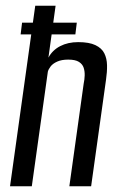

<svg xmlns="http://www.w3.org/2000/svg" viewBox="-20 -650 414 670"><path d="M15 0 103 -630H174L149 -449Q163 -475 190 -489Q217 -503 253 -503Q291 -503 313 -492.5Q335 -482 344 -464Q353 -446 353.5 -422.5Q354 -399 350 -372L298 0H222L272 -358Q275 -372 275.5 -386.5Q276 -401 272 -413.5Q268 -426 255.5 -434Q243 -442 218 -442Q195 -442 179.5 -435Q164 -428 156.5 -418Q149 -408 147 -400L91 0ZM52 -530 57 -571H248L243 -530Z"/></svg>

Font: Alumni Sans Thin Medium
Style: Italic
Weight: 500
Italic angle: -8°
Version: Version 1.016